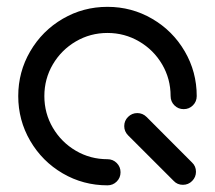

<svg xmlns="http://www.w3.org/2000/svg" viewBox="-20 -540 628 561"><path d="M552.6 -38.1Q552.6 -22.6 541.5 -11.3Q530.4 0 514.4 0Q498.1 0 487.4 -11.5L354.4 -144.4Q343 -155.9 343 -171.5Q343 -187.4 354.3 -198.5Q365.6 -209.6 381.1 -209.6Q397 -209.6 408.5 -198.1L541.1 -65.2Q552.6 -54.4 552.6 -38.1ZM332.2 -36.7Q332.2 -20.7 321.1 -9.6Q310 1.5 294.1 1.5Q223 1.5 163.1 -33.5Q103.3 -68.5 68.3 -128.5Q33.3 -188.5 33.3 -259.3Q33.3 -330 68.3 -390Q103.3 -450 163.1 -485Q223 -520 294.1 -520Q364.8 -520 424.8 -485Q484.8 -450 519.8 -390Q554.8 -330 554.8 -259.3Q554.8 -243.3 543.7 -232.2Q532.6 -221.1 516.7 -221.1Q500.7 -221.1 489.6 -232.2Q478.5 -243.3 478.5 -259.3Q478.5 -309.6 453.7 -351.9Q428.9 -394.1 386.5 -418.9Q344.1 -443.7 294.1 -443.7Q243.7 -443.7 201.5 -418.9Q159.3 -394.1 134.4 -351.9Q109.6 -309.6 109.6 -259.3Q109.6 -208.9 134.4 -166.7Q159.3 -124.4 201.5 -99.6Q243.7 -74.8 294.1 -74.8Q310 -74.8 321.1 -63.7Q332.2 -52.6 332.2 -36.7Z"/></svg>

Font: 26F Galaxy Hebrew
Style: Bold
Weight: 700
Designer: C₂₉H₂₅N₃O₅
Version: Version 1.000